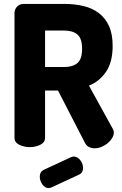

<svg xmlns="http://www.w3.org/2000/svg" viewBox="-20 -751 624 980"><path d="M54 -684Q54 -703 67 -717Q80 -731 102 -731H309Q360 -731 405 -720.5Q450 -710 483.5 -685Q517 -660 536 -619Q555 -578 555 -517Q555 -433 520.5 -383.5Q486 -334 434 -314L556 -93Q561 -85 561 -75Q561 -60 552 -45.5Q543 -31 529 -19.5Q515 -8 497.5 -1Q480 6 463 6Q448 6 434.5 -0.5Q421 -7 413 -23L276 -289H210V-48Q210 -24 185.5 -12Q161 0 132 0Q103 0 78.5 -12Q54 -24 54 -48ZM210 -595V-409H309Q351 -409 375 -429Q399 -449 399 -502Q399 -555 375 -575Q351 -595 309 -595ZM244 205Q234 209 229 209Q209 209 196 190Q183 171 183 151Q183 126 203 116L343 51Q350 48 357 48Q367 48 375.5 53.5Q384 59 390.5 67.5Q397 76 400.5 86Q404 96 404 106Q404 117 399.5 126Q395 135 384 140Z"/></svg>

Font: AkaAcidDosis
Style: ExtraBold
Weight: 800
Designer: Edgar Tolentino, Pablo Impallari, Igino Marini, Aka-Acid
Foundry: Edgar Tolentino, Pablo Impallari, Igino Marini, Aka-Acid
Version: Version 1.007